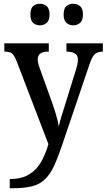

<svg xmlns="http://www.w3.org/2000/svg" viewBox="-20 -767 568 1023"><path d="M32 187Q94 187 134 163Q174 139 198 97.5Q222 56 238 1L69 -440Q57 -471 44.5 -481.5Q32 -492 6 -492H3V-536H240V-492H237Q181 -492 181 -451Q181 -433 192 -403L253 -233Q267 -195 278.5 -156Q290 -117 293 -93Q299 -120 308 -148.5Q317 -177 326 -206L386 -400Q395 -428 395 -449Q395 -472 380.5 -481.5Q366 -491 337 -492H334V-536H528V-492H525Q498 -491 483.5 -477Q469 -463 454 -416L313 0Q289 72 267.5 118Q246 164 218 190Q190 216 148.5 226Q107 236 43 236H32ZM371 -632Q349 -632 334 -645Q319 -658 319 -689Q319 -722 334 -734.5Q349 -747 371 -747Q391 -747 406.5 -734.5Q422 -722 422 -689Q422 -658 406.5 -645Q391 -632 371 -632ZM193 -632Q171 -632 156.5 -645Q142 -658 142 -689Q142 -722 156.5 -734.5Q171 -747 193 -747Q213 -747 228.5 -734.5Q244 -722 244 -689Q244 -658 228.5 -645Q213 -632 193 -632Z"/></svg>

Font: Noto Serif Khmer SemiCondensed Medium
Style: Regular
Weight: 500
Width: 4
Designer: Danh Hong and the Monotype Design Team
Foundry: Monotype Imaging Inc.
Version: Version 2.004; ttfautohint (v1.8.4.7-5d5b)